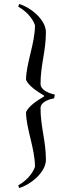

<svg xmlns="http://www.w3.org/2000/svg" viewBox="-20 -731 328 966"><path d="M72 -697C107 -679 144 -641 156 -604C156 -512 111 -411 111 -329C124 -298 173 -267 202 -250V-246C173 -229 124 -198 111 -167C111 -85 156 16 156 108C144 145 107 183 72 201L76 215C135 198 211 135 211 73C211 -22 184 -92 184 -187C184 -216 222 -231 252 -236L256 -255C225 -262 184 -278 184 -309C184 -404 211 -474 211 -569C211 -631 135 -694 76 -711Z"/></svg>

Font: Almendra
Style: Regular
Weight: 400
Designer: Ana Sanfelippo
Foundry: Ana Sanfelippo
Version: Version 1.003